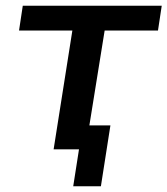

<svg xmlns="http://www.w3.org/2000/svg" viewBox="-20 -518 581 666"><path d="M234 128 254 0H166L231 -412H46L59 -498H541L528 -412H343L290 -83H363L330 128Z"/></svg>

Font: Nunito Sans 7pt SemiBold
Style: Italic
Weight: 600
Italic angle: -9°
Designer: Vernon Adams
Foundry: Vernon Adams
Version: Version 3.101;gftools[0.9.27]